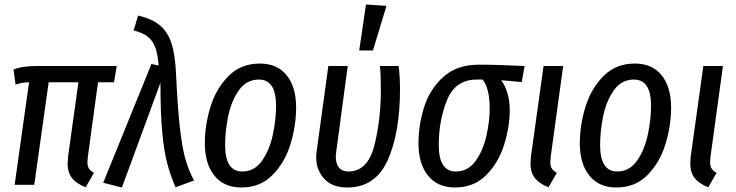

<svg xmlns="http://www.w3.org/2000/svg" viewBox="-20 -820 3264 852"><path d="M370 -126Q368 -106 368 -101Q368 -83 374.5 -72.5Q381 -62 397 -53L360 11Q319 -5 299.5 -30Q280 -55 280 -95Q280 -103 282 -125L328 -455H196L132 0H45L109 -455Q82 -455 49 -445L40 -511Q75 -527 142 -527H498L486 -455H415Z M761 -496Q768 -344 778 -255.5Q788 -167 802 -116.5Q816 -66 841 -19L759 11Q736 -42 722 -95Q708 -148 700 -233Q692 -318 692 -453L521 12L438 -9L652 -536L684 -529Q680 -579 669.5 -608.5Q659 -638 636.5 -656.5Q614 -675 573 -685L593 -751Q654 -737 689 -708Q724 -679 740.5 -629Q757 -579 761 -496Z M889 -184Q889 -266 914.5 -347.5Q940 -429 995 -483.5Q1050 -538 1133 -538Q1210 -538 1252 -486Q1294 -434 1294 -343Q1294 -262 1269 -180.5Q1244 -99 1189.5 -43.5Q1135 12 1051 12Q974 12 931.5 -40.5Q889 -93 889 -184ZM1205 -351Q1205 -467 1129 -467Q1074 -467 1040.5 -420Q1007 -373 993 -306Q979 -239 979 -176Q979 -59 1055 -59Q1109 -59 1142.5 -106.5Q1176 -154 1190.5 -221.5Q1205 -289 1205 -351Z M1755 -424Q1755 -231 1700.5 -109.5Q1646 12 1521 12Q1453 12 1418 -27.5Q1383 -67 1383 -123Q1383 -132 1385 -148L1437 -527H1523L1472 -147Q1470 -131 1470 -125Q1470 -94 1484 -76.5Q1498 -59 1526 -59Q1611 -59 1640.5 -172Q1670 -285 1670 -423Q1670 -491 1666 -527H1749Q1755 -478 1755 -424ZM1604 -800 1695 -794 1635 -596H1574Z M1837 -184Q1837 -265 1862 -344.5Q1887 -424 1947 -478.5Q2007 -533 2105 -533Q2188 -533 2308 -527L2295 -456L2204 -464Q2221 -442 2231.5 -407Q2242 -372 2242 -333Q2242 -257 2217 -177.5Q2192 -98 2137.5 -43Q2083 12 1999 12Q1922 12 1879.5 -40.5Q1837 -93 1837 -184ZM2153 -338Q2153 -427 2122 -467H2096Q2001 -467 1964 -376.5Q1927 -286 1927 -176Q1927 -59 2003 -59Q2057 -59 2090.5 -106Q2124 -153 2138.5 -217.5Q2153 -282 2153 -338Z M2424 -126Q2422 -106 2422 -101Q2422 -83 2428.5 -72.5Q2435 -62 2451 -53L2414 11Q2373 -5 2353.5 -30Q2334 -55 2334 -95Q2334 -103 2336 -125L2392 -527H2479Z M2553 -184Q2553 -266 2578.5 -347.5Q2604 -429 2659 -483.5Q2714 -538 2797 -538Q2874 -538 2916 -486Q2958 -434 2958 -343Q2958 -262 2933 -180.5Q2908 -99 2853.5 -43.5Q2799 12 2715 12Q2638 12 2595.5 -40.5Q2553 -93 2553 -184ZM2869 -351Q2869 -467 2793 -467Q2738 -467 2704.5 -420Q2671 -373 2657 -306Q2643 -239 2643 -176Q2643 -59 2719 -59Q2773 -59 2806.5 -106.5Q2840 -154 2854.5 -221.5Q2869 -289 2869 -351Z M3133 -126Q3131 -106 3131 -101Q3131 -83 3137.5 -72.5Q3144 -62 3160 -53L3123 11Q3082 -5 3062.5 -30Q3043 -55 3043 -95Q3043 -103 3045 -125L3101 -527H3188Z"/></svg>

Font: Fira Sans Extra Condensed
Style: Italic
Weight: 400
Width: 3
Italic angle: -8°
Designer: Carrois Corporate & Edenspiekermann AG
Foundry: Carrois Corporate GbR & Edenspiekermann AG
Version: Version 4.203